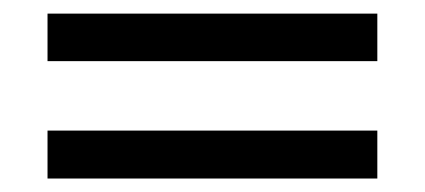

<svg xmlns="http://www.w3.org/2000/svg" viewBox="-20 -373 624 282"><path d="M534.2 -353V-283.2H49.8V-353ZM534.2 -181.2V-110.8H49.8V-181.2Z"/></svg>

Font: SolaimanLipi
Style: Normal
Weight: 400
Designer: Solaiman Karim
Foundry: Al Mamun Sumon
Version: Version 2.000